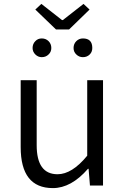

<svg xmlns="http://www.w3.org/2000/svg" viewBox="-20 -951 642 984"><path d="M86 -197V-540H168V-207Q168 -58 275 -58Q349 -58 427 -153V-540H508V0H441L434 -86H431Q345 13 251 13Q86 13 86 -197ZM161 -902 192 -931 298 -848H302L408 -931L439 -902L334 -800H267ZM161 -672Q147 -686 147 -705Q147 -726 161 -740Q174 -754 194 -754Q215 -754 229 -740Q243 -726 243 -705Q243 -685 229 -672Q215 -658 194 -658Q175 -658 161 -672ZM371 -672Q357 -685 357 -705Q357 -726 371 -740Q385 -754 405 -754Q453 -754 453 -705Q453 -685 440 -672Q426 -658 405 -658Q385 -658 371 -672Z"/></svg>

Font: Source Han Sans CN Normal
Style: Regular
Weight: 350
Designer: Ryoko NISHIZUKA 西塚涼子 (kana, bopomofo & ideographs); Paul D. Hunt (Latin, Greek & Cyrillic); Sandoll Communications 산돌커뮤니
Foundry: Adobe
Version: Version 2.004;hotconv 1.0.118;makeotfexe 2.5.65603